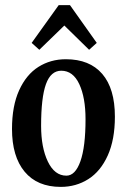

<svg xmlns="http://www.w3.org/2000/svg" viewBox="-20 -717 495 752"><path d="M430 -260Q430 -170 402 -108Q374 -46 326 -15.5Q278 15 218 15Q126 15 76.5 -44.5Q27 -104 27 -212Q27 -302 55 -363.5Q83 -425 130.5 -455Q178 -485 238 -485Q331 -485 380.5 -427.5Q430 -370 430 -260ZM141 -224Q141 -139 167.5 -84Q194 -29 240 -29Q275 -29 295 -85.5Q315 -142 315 -250Q315 -335 290.5 -387.5Q266 -440 220 -440Q179 -440 160 -387.5Q141 -335 141 -224ZM359 -549 329 -522 232 -617 134 -522 104 -549 210 -697H254Z"/></svg>

Font: Gupter
Style: Bold
Weight: 700
Designer: Octavio Pardo
Version: Version 1.000